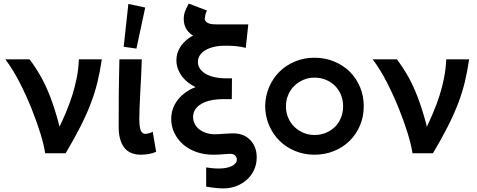

<svg xmlns="http://www.w3.org/2000/svg" viewBox="-20 -855 2660 1071"><path d="M232 0Q225 -47 205 -112Q185 -177 156 -249Q127 -321 90.5 -393Q54 -465 10 -524H145Q179 -479 207.5 -428.5Q236 -378 260 -315.5Q284 -253 305 -176Q309 -162 312 -148Q330 -186 347 -226Q367 -273 382.5 -321.5Q398 -370 408 -420.5Q418 -471 420 -524H548Q538 -457 524 -398.5Q510 -340 487 -279.5Q464 -219 430 -151.5Q396 -84 346 0Z M765 8Q737 8 714 -1Q691 -10 675.5 -28.5Q660 -47 651 -76.5Q642 -106 642 -145Q642 -280 642.5 -326.5Q643 -373 644 -421.5Q645 -470 646 -524H771Q770 -485 767.5 -436.5Q765 -388 762.5 -340.5Q760 -293 758.5 -253.5Q757 -214 757 -190Q758 -139 766.5 -124Q775 -109 791 -108Q801 -109 812 -112Q823 -115 832 -120L851 -8Q833 0 810.5 4Q788 8 765 8ZM790 -813 741 -584 670 -594 696 -833Z M1226 196Q1208 196 1183.5 193.5Q1159 191 1130 186V79Q1143 81 1161.5 83Q1180 85 1201 85Q1246 85 1273.5 71Q1301 57 1301 36Q1301 35 1301 34Q1301 33 1301 32Q1301 23 1292.5 13Q1284 3 1263 3Q1250 3 1224.5 5.5Q1199 8 1169 8Q1119 8 1076 -7Q1033 -22 1002 -49Q971 -76 953 -112.5Q935 -149 935 -192Q935 -235 954.5 -271.5Q974 -308 1008 -334Q1035 -356 1071 -369Q1048 -380 1029 -395Q999 -418 981.5 -450.5Q964 -483 964 -518Q964 -556 982.5 -587.5Q1001 -619 1033 -642Q1044 -650 1057 -656Q1053 -659 1050 -661Q1005 -692 1005 -750Q1005 -772 1012 -791Q1019 -810 1033 -835L1135 -796Q1129 -787 1126 -774.5Q1123 -762 1122 -753Q1122 -742 1128.5 -735Q1135 -728 1144.5 -724.5Q1154 -721 1165.5 -720Q1177 -719 1187 -719H1365L1351 -588Q1323 -595 1296.5 -597.5Q1270 -600 1248 -600Q1241 -600 1234 -600Q1201 -600 1173.5 -593.5Q1146 -587 1126.5 -575.5Q1107 -564 1095.5 -547.5Q1084 -531 1084 -511Q1084 -509 1084 -508Q1084 -490 1094.5 -473.5Q1105 -457 1125 -444.5Q1145 -432 1175 -425Q1205 -418 1242 -418H1274L1273 -302H1229Q1189 -302 1157.5 -295.5Q1126 -289 1103 -275.5Q1080 -262 1068.5 -243.5Q1057 -225 1057 -203Q1057 -183 1065.5 -165.5Q1074 -148 1090.5 -134.5Q1107 -121 1130 -113.5Q1153 -106 1179 -106Q1189 -106 1203.5 -107Q1218 -108 1233 -109Q1248 -110 1261.5 -110.5Q1275 -111 1283 -111Q1311 -111 1335 -101.5Q1359 -92 1376 -74Q1393 -56 1402.5 -32Q1412 -8 1412 22Q1412 60 1397.5 92Q1383 124 1357.5 147Q1332 170 1298 183Q1264 196 1226 196Z M1734 8Q1676 8 1625.5 -13Q1575 -34 1538.5 -70.5Q1502 -107 1481 -156Q1460 -205 1459 -262Q1460 -320 1481 -369Q1502 -418 1538.5 -454.5Q1575 -491 1625.5 -512Q1676 -533 1734 -533Q1793 -533 1844 -512Q1895 -491 1931.5 -454.5Q1968 -418 1988.5 -369Q2009 -320 2009 -262Q2009 -205 1988.5 -156Q1968 -107 1931.5 -70.5Q1895 -34 1844 -13Q1793 8 1734 8ZM1734 -102Q1769 -102 1798.5 -114.5Q1828 -127 1849 -148Q1870 -169 1882 -198.5Q1894 -228 1894 -262Q1894 -296 1882 -325.5Q1870 -355 1849 -376Q1828 -397 1798.5 -409.5Q1769 -422 1734 -422Q1701 -422 1672 -409.5Q1643 -397 1621.5 -376Q1600 -355 1587.5 -325.5Q1575 -296 1575 -262Q1575 -228 1587.5 -198.5Q1600 -169 1621.5 -148Q1643 -127 1672 -114.5Q1701 -102 1734 -102Z M2281 0Q2274 -47 2254 -112Q2234 -177 2205 -249Q2176 -321 2139.5 -393Q2103 -465 2059 -524H2194Q2228 -479 2256.5 -428.5Q2285 -378 2309 -315.5Q2333 -253 2354 -176Q2358 -162 2361 -148Q2379 -186 2396 -226Q2416 -273 2431.5 -321.5Q2447 -370 2457 -420.5Q2467 -471 2469 -524H2597Q2587 -457 2573 -398.5Q2559 -340 2536 -279.5Q2513 -219 2479 -151.5Q2445 -84 2395 0Z"/></svg>

Font: Rising Sun
Style: Bold
Weight: 700
Designer: Matt McInerney, Pablo Impallari, Rodrigo Fuenzalida (Raleway font), Stephen Hutchings (Greek), Cristiano Sobral (main ch
Foundry: The Rising Sun Project Authors
Version: Version 4.327; ttfautohint (v1.8.4.7-5d5b-dirty)